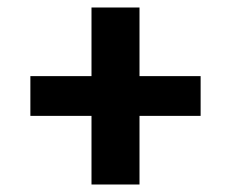

<svg xmlns="http://www.w3.org/2000/svg" viewBox="-20 -596 616 512"><path d="M352 -104V-287H515V-393H352V-576H224V-393H61V-287H224V-104Z"/></svg>

Font: Iosevka Sparkle Extrabold
Style: Regular
Weight: 800
Designer: Belleve Invis
Foundry: Belleve Invis
Version: Version 4.5.0; ttfautohint (v1.8.3)